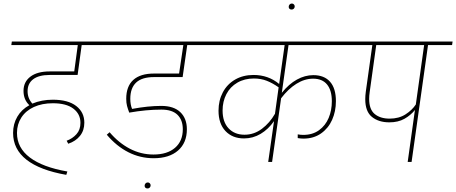

<svg xmlns="http://www.w3.org/2000/svg" viewBox="-20 -916 2580 1086"><path d="M136 -400Q136 -360 163 -330Q215 -352 279 -352Q365 -352 411 -316.5Q457 -281 457 -222Q457 -178 432.5 -147.5Q408 -117 366 -103L357 -120Q390 -132 412.5 -157Q435 -182 435 -221Q435 -271 395 -301.5Q355 -332 279 -332Q218 -332 172 -311Q126 -290 101 -251.5Q76 -213 76 -164Q76 -80 149 -25Q222 30 361 54L355 73Q206 47 130 -12.5Q54 -72 54 -164Q54 -215 78 -256Q102 -297 146 -321Q113 -352 113 -402Q113 -453 152 -482.5Q191 -512 261 -512H400L420 -661H44L47 -681H607L605 -661H442L419 -492H261Q200 -492 168 -468Q136 -444 136 -400Z M717 -357Q717 -325 727 -300Q818 -317 892 -317Q963 -317 1000 -281.5Q1037 -246 1037 -185Q1037 -108 987 -64.5Q937 -21 849 -21Q773 -21 706 -55Q639 -89 584 -154L600 -168Q651 -108 714 -75Q777 -42 848 -42Q926 -42 970 -80Q1014 -118 1014 -185Q1014 -237 984 -266.5Q954 -296 893 -296Q808 -296 711 -279Q703 -300 698.5 -317Q694 -334 694 -357Q694 -428 734 -464Q774 -500 851 -500H993L1017 -661H580L583 -681H1199L1196 -661H1039L1013 -480H851Q783 -480 750 -449Q717 -418 717 -357Z M798 135Q798 127 803 121.5Q808 116 816 116Q823 116 827.5 121Q832 126 832 132Q832 140 827 145Q822 150 815 150Q806 150 802 145.5Q798 141 798 135Z M1574 -391Q1614 -441 1659.5 -466Q1705 -491 1752 -491Q1814 -491 1847 -453.5Q1880 -416 1880 -344Q1880 -286 1858.5 -238Q1837 -190 1795.5 -161Q1754 -132 1696 -132Q1680 -132 1664 -135V-156Q1680 -153 1695 -153Q1748 -153 1784.5 -179.5Q1821 -206 1839 -249Q1857 -292 1857 -343Q1857 -405 1830 -438Q1803 -471 1751 -471Q1703 -471 1656.5 -442Q1610 -413 1570 -360L1519 0H1497L1530 -231Q1498 -185 1454.5 -159Q1411 -133 1360 -133Q1295 -133 1255.5 -174.5Q1216 -216 1216 -290Q1216 -348 1240.5 -394Q1265 -440 1310 -466Q1355 -492 1414 -492Q1498 -492 1559 -441L1590 -661H1172L1175 -681H2024L2021 -661H1612ZM1535 -270 1556 -422Q1522 -446 1489 -459Q1456 -472 1416 -472Q1363 -472 1322.5 -448.5Q1282 -425 1260.5 -383.5Q1239 -342 1239 -291Q1239 -226 1273 -190Q1307 -154 1363 -154Q1417 -154 1461.5 -187.5Q1506 -221 1535 -272Z M1613 -877Q1613 -885 1618 -890.5Q1623 -896 1631 -896Q1638 -896 1642.5 -891Q1647 -886 1647 -880Q1647 -872 1642 -867Q1637 -862 1630 -862Q1621 -862 1617 -866.5Q1613 -871 1613 -877Z M2537 -661H2401L2308 0H2286L2327 -294Q2303 -264 2267.5 -244Q2232 -224 2182 -224Q2122 -224 2084 -254.5Q2046 -285 2046 -355Q2046 -375 2049 -397L2086 -661H1996L1999 -681H2540ZM2332 -325 2379 -661H2108L2071 -395Q2068 -374 2068 -357Q2068 -297 2099.5 -271Q2131 -245 2184 -245Q2236 -245 2273.5 -269Q2311 -293 2332 -325Z"/></svg>

Font: FiraGO Thin
Style: Italic
Weight: 100
Italic angle: -8°
Designer: bBox Type GmbH
Foundry: bBox Type GmbH
Version: Version 1.001